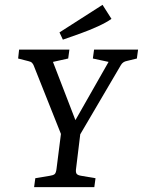

<svg xmlns="http://www.w3.org/2000/svg" viewBox="-20 -774 591 794"><path d="M242 -195 119 -504Q117 -509 112.5 -514Q108 -519 98 -521L55 -532L59 -569H267L262 -532L199 -518L302 -251H277L429 -518L364 -532L369 -569H551L546 -532L505 -522Q488 -519 480 -505L298 -195ZM121 0 126 -37 186 -47Q200 -49 206 -54Q212 -59 214 -78L233 -228H313L294 -72Q293 -59 298 -54Q303 -49 316 -47L375 -37L370 0ZM240 -610 226 -640 404 -754 441 -696Q420 -681 385 -665Q350 -649 311 -635Q272 -621 240 -610Z"/></svg>

Font: Yrsa
Style: Italic
Weight: 400
Italic angle: -7.10001°
Designer: Anna Giedrys (Yrsa+Rasa design), David Brezina (Yrsa art-direction, Rasa art-direction, design)
Foundry: Rosetta Type Foundry
Version: Version 2.004